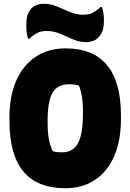

<svg xmlns="http://www.w3.org/2000/svg" viewBox="-20 -976 690 1016"><path d="M326 -720Q620 -720 620 -365V-346Q620 -230 583.5 -148Q547 -66 481 -23Q415 20 326 20Q176 20 103 -69.5Q30 -159 30 -335V-354Q30 -469 66.5 -550.5Q103 -632 169.5 -676Q236 -720 326 -720ZM232 -324Q232 -272 239.5 -235.5Q247 -199 259 -176Q272 -172 283 -171Q294 -170 310 -170Q345 -170 369.5 -189.5Q394 -209 406.5 -254Q419 -299 419 -377V-390Q419 -433 413.5 -465.5Q408 -498 398 -523Q373 -530 344 -530Q285 -530 258.5 -486Q232 -442 232 -337ZM419 -898Q449 -898 468.5 -907.5Q488 -917 513 -939H519Q530 -908 530 -869Q530 -838 524 -818Q518 -798 507 -785Q495 -769 476.5 -761Q458 -753 435 -753Q400 -753 366 -768Q332 -783 298 -797.5Q264 -812 229 -812Q199 -812 180 -803Q161 -794 135 -771H129Q119 -798 119 -841Q119 -870 124 -890.5Q129 -911 141 -924Q152 -941 171 -948.5Q190 -956 213 -956Q249 -956 282.5 -941.5Q316 -927 350 -912.5Q384 -898 419 -898Z"/></svg>

Font: Recursive Sn Csl St Blk
Style: Regular
Weight: 900
Version: Version 1.079;hotconv 1.0.112;makeotfexe 2.5.65598; ttfautoh